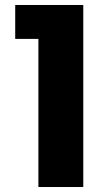

<svg xmlns="http://www.w3.org/2000/svg" viewBox="-20 -700 426 770"><path d="M314 -680V50H134V-544H41V-680Z"/></svg>

Font: BM HANNA
Style: Regular
Weight: 400
Designer: BONGJIN KIM, JAEHYUN KEUM, MINJUNG KIM, JUHEE TAE
Foundry: WOOWA BROTHERS Corporation.
Version: Version 1.000